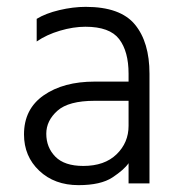

<svg xmlns="http://www.w3.org/2000/svg" viewBox="-20 -535 526 560"><path d="M355 -168V-320Q355 -385 327.5 -421Q300 -457 229 -457Q194 -457 155 -445.5Q116 -434 87 -414V-480Q113 -496 153 -505.5Q193 -515 230 -515Q331 -515 373.5 -463.5Q416 -412 416 -320V0H355V-59Q342 -40 308 -17.5Q274 5 209 5Q139 5 94.5 -37Q50 -79 50 -143Q50 -217 107.5 -257Q165 -297 256 -297H367V-241H256Q180 -241 147.5 -212Q115 -183 115 -145Q115 -105 141.5 -78Q168 -51 223 -51Q285 -51 320 -85Q355 -119 355 -168Z"/></svg>

Font: Hind Variable Light
Style: Regular
Weight: 300
Designer: Manushi Parikh, Satya Rajpurohit
Foundry: Indian Type Foundry
Version: Version 3.000